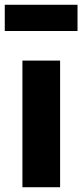

<svg xmlns="http://www.w3.org/2000/svg" viewBox="-33 -785 345 805"><path d="M219 0H61V-531H219ZM-13 -655V-765H292V-655Z"/></svg>

Font: FiraGOUPP
Style: Bold
Weight: 700
Designer: bBox Type
Foundry: bBox Type GmbH
Version: Version 1.001